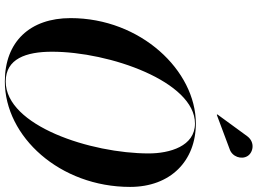

<svg xmlns="http://www.w3.org/2000/svg" viewBox="-152 -876 1039 774"><g transform="rotate(90 367.0 -489.5)"><path d="M581 -896C612.5 -906 625 -944 609.5 -968.5C596 -990.5 554.5 -1000.5 529.5 -967L441.5 -846.5L443.5 -844.5ZM309 10C531.5 10 734 -212 734 -495C734 -658 629 -760 478.5 -760C265.5 -760 53.5 -538 53.5 -255C53.5 -92 148 10 309 10ZM478.5 -756.5C570 -756.5 599 -654.5 599 -570C599 -338 488 6.5 309 6.5C217.5 6.5 189 -75.5 189 -180C189 -412 309.5 -756.5 478.5 -756.5Z"/></g></svg>

Font: Bodoni* 48pt Medium
Style: Italic
Weight: 500
Italic angle: -13°
Version: Version 2.3